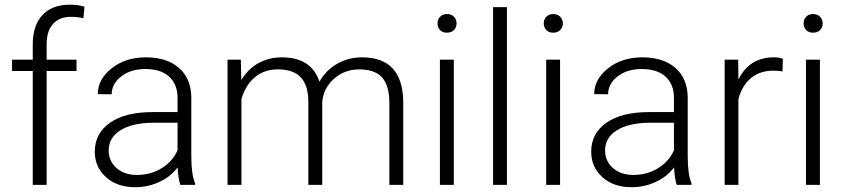

<svg xmlns="http://www.w3.org/2000/svg" viewBox="-20 -780 3561 810"><path d="M118.2 0V-480.5H30.8V-528.3H118.2V-592.3Q118.2 -673.3 159.4 -716.8Q200.7 -760.3 274.4 -760.3Q307.6 -760.3 336.4 -752L332 -703.1Q307.6 -709 278.8 -709Q230.5 -709 203.6 -679Q176.8 -648.9 176.8 -593.8V-528.3H302.7V-480.5H176.8V0Z M740.7 0Q731.9 -24.9 729.5 -73.7Q698.7 -33.7 651.1 -12Q603.5 9.8 550.3 9.8Q474.1 9.8 427 -32.7Q379.9 -75.2 379.9 -140.1Q379.9 -217.3 444.1 -262.2Q508.3 -307.1 623 -307.1H729V-367.2Q729 -423.8 694.1 -456.3Q659.2 -488.8 592.3 -488.8Q531.2 -488.8 491.2 -457.5Q451.2 -426.3 451.2 -382.3L392.6 -382.8Q392.6 -445.8 451.2 -491.9Q509.8 -538.1 595.2 -538.1Q683.6 -538.1 734.6 -493.9Q785.6 -449.7 787.1 -370.6V-120.6Q787.1 -43.9 803.2 -5.9V0ZM557.1 -42Q615.7 -42 661.9 -70.3Q708 -98.6 729 -146V-262.2H624.5Q537.1 -261.2 487.8 -230.2Q438.5 -199.2 438.5 -145Q438.5 -100.6 471.4 -71.3Q504.4 -42 557.1 -42Z M996.1 -528.3 998 -442.4Q1027.3 -490.2 1071.3 -514.2Q1115.2 -538.1 1168.9 -538.1Q1293.9 -538.1 1327.6 -435.5Q1356 -484.9 1403.3 -511.5Q1450.7 -538.1 1507.8 -538.1Q1677.7 -538.1 1681.2 -352.5V0H1622.6V-348.1Q1622.1 -418.9 1592 -453.1Q1562 -487.3 1494.1 -487.3Q1431.2 -486.3 1387.7 -446.5Q1344.2 -406.7 1339.4 -349.6V0H1280.8V-352.5Q1280.3 -420.4 1248.8 -453.9Q1217.3 -487.3 1151.9 -487.3Q1096.7 -487.3 1057.1 -455.8Q1017.6 -424.3 998.5 -362.3V0H939.9V-528.3Z M1894.5 0H1835.9V-528.3H1894.5ZM1825.7 -681.2Q1825.7 -697.8 1836.4 -709.2Q1847.2 -720.7 1865.7 -720.7Q1884.3 -720.7 1895.3 -709.2Q1906.2 -697.8 1906.2 -681.2Q1906.2 -664.6 1895.3 -653.3Q1884.3 -642.1 1865.7 -642.1Q1847.2 -642.1 1836.4 -653.3Q1825.7 -664.6 1825.7 -681.2Z M2118.7 0H2060.1V-750H2118.7Z M2342.8 0H2284.2V-528.3H2342.8ZM2273.9 -681.2Q2273.9 -697.8 2284.7 -709.2Q2295.4 -720.7 2314 -720.7Q2332.5 -720.7 2343.5 -709.2Q2354.5 -697.8 2354.5 -681.2Q2354.5 -664.6 2343.5 -653.3Q2332.5 -642.1 2314 -642.1Q2295.4 -642.1 2284.7 -653.3Q2273.9 -664.6 2273.9 -681.2Z M2835 0Q2826.2 -24.9 2823.7 -73.7Q2793 -33.7 2745.4 -12Q2697.8 9.8 2644.5 9.8Q2568.4 9.8 2521.2 -32.7Q2474.1 -75.2 2474.1 -140.1Q2474.1 -217.3 2538.3 -262.2Q2602.5 -307.1 2717.3 -307.1H2823.2V-367.2Q2823.2 -423.8 2788.3 -456.3Q2753.4 -488.8 2686.5 -488.8Q2625.5 -488.8 2585.4 -457.5Q2545.4 -426.3 2545.4 -382.3L2486.8 -382.8Q2486.8 -445.8 2545.4 -491.9Q2604 -538.1 2689.5 -538.1Q2777.8 -538.1 2828.9 -493.9Q2879.9 -449.7 2881.3 -370.6V-120.6Q2881.3 -43.9 2897.5 -5.9V0ZM2651.4 -42Q2710 -42 2756.1 -70.3Q2802.2 -98.6 2823.2 -146V-262.2H2718.8Q2631.3 -261.2 2582 -230.2Q2532.7 -199.2 2532.7 -145Q2532.7 -100.6 2565.7 -71.3Q2598.6 -42 2651.4 -42Z M3281.2 -478.5Q3262.7 -481.9 3241.7 -481.9Q3187 -481.9 3149.2 -451.4Q3111.3 -420.9 3095.2 -362.8V0H3037.1V-528.3H3094.2L3095.2 -444.3Q3141.6 -538.1 3244.1 -538.1Q3268.6 -538.1 3282.7 -531.7Z M3439 0H3380.4V-528.3H3439ZM3370.1 -681.2Q3370.1 -697.8 3380.9 -709.2Q3391.6 -720.7 3410.2 -720.7Q3428.7 -720.7 3439.7 -709.2Q3450.7 -697.8 3450.7 -681.2Q3450.7 -664.6 3439.7 -653.3Q3428.7 -642.1 3410.2 -642.1Q3391.6 -642.1 3380.9 -653.3Q3370.1 -664.6 3370.1 -681.2Z"/></svg>

Font: Vazir Thin
Style: Thin
Weight: 100
Designer: Saber Rastikerdar
Foundry: Saber Rastikerdar
Version: Version 30.0.0